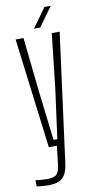

<svg xmlns="http://www.w3.org/2000/svg" viewBox="-103 -787 505 1030"><g transform="rotate(-10 149.5 -272.0)"><path d="M73.5 201Q62.5 201 43 199.5Q23.5 198 10 196V162Q22 164 38.2 165.5Q54.5 167 71.5 167Q111.5 167 125.2 152.5Q139 138 143.5 99L155 0H111L36 -600H79L111 -301L143 -34H163.5L199.5 -301L233 -600H276L183.5 98Q179 134.5 167.2 157.2Q155.5 180 133 190.5Q110.5 201 73.5 201ZM143 -640 219 -745H253L177 -640Z"/></g></svg>

Font: Big Shoulders Text SC Thin
Style: Regular
Weight: 100
Designer: Patric King
Foundry: XO Type Co
Version: Version 2.002